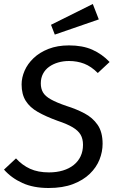

<svg xmlns="http://www.w3.org/2000/svg" viewBox="-21 -928 580 960"><path d="M324 -701Q392 -701 440.5 -679.5Q489 -658 527 -618L468 -563Q435 -596 400 -609.5Q365 -623 324 -623Q295 -623 269.5 -615.5Q244 -608 224.5 -594Q205 -580 194 -559Q183 -538 183 -511Q183 -485 194 -466Q205 -447 233.5 -431Q262 -415 312 -398Q360 -383 401 -361.5Q442 -340 467 -304Q492 -268 492 -209Q492 -169 476.5 -130Q461 -91 428 -59Q395 -27 344 -7.5Q293 12 222 12Q146 12 91 -13Q36 -38 -1 -80L59 -136Q90 -102 129.5 -84Q169 -66 224 -66Q262 -66 293.5 -75.5Q325 -85 347.5 -103Q370 -121 382 -146.5Q394 -172 394 -204Q394 -234 382 -254.5Q370 -275 342.5 -291.5Q315 -308 267 -324Q209 -345 168.5 -368Q128 -391 107.5 -424Q87 -457 87 -506Q87 -540 102 -574.5Q117 -609 147 -637.5Q177 -666 221.5 -683.5Q266 -701 324 -701ZM234 -804 443 -908 473 -831 253 -755Z"/></svg>

Font: Fira Sans Variable
Style: Italic
Weight: 397
Italic angle: -8°
Designer: Carrois Corporate & Edenspiekermann AG
Foundry: Carrois Corporate GbR & Edenspiekermann AG
Version: Version 4.202